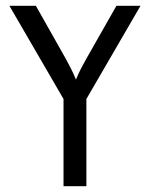

<svg xmlns="http://www.w3.org/2000/svg" viewBox="-20 -645 519 665"><path d="M200 0H279.2V-302.1L466.7 -625H383.3L279.9 -443.1C266.7 -419.4 254.9 -398.6 243.1 -369.4C231.2 -398.6 219.4 -420.1 206.9 -443.1L104.2 -625H12.5L200 -302.1Z"/></svg>

Font: Afacad
Style: Regular
Weight: 400
Designer: Kristian Moeller
Foundry: Dicotype
Version: Version 1.000